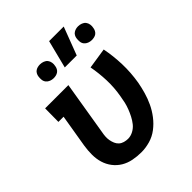

<svg xmlns="http://www.w3.org/2000/svg" viewBox="-211 -886 1022 1022"><g transform="rotate(-45 300.0 -375.0)"><path d="M260 8Q228 8 197.5 2Q167 -4 142 -19Q117 -34 99 -57.5Q81 -81 72.5 -109.5Q64 -138 64 -169.5Q64 -201 69 -233L100 -419H61L62 -520H237L187 -217Q184 -202 183 -187.5Q182 -173 184.5 -159Q187 -145 192.5 -132Q198 -119 208 -110Q218 -101 232 -97Q246 -93 260 -93Q280 -93 299.5 -103.5Q319 -114 332 -130.5Q345 -147 354.5 -165.5Q364 -184 371.5 -203.5Q379 -223 383.5 -242.5Q388 -262 391 -282Q401 -338 399 -394Q397 -450 387 -503L504 -521Q516 -460 518 -396Q520 -332 509 -266Q503 -234 494 -202.5Q485 -171 470.5 -140Q456 -109 434.5 -81Q413 -53 385.5 -32Q358 -11 325 -1.5Q292 8 260 8ZM495 -601Q483 -601 471.5 -605.5Q460 -610 452.5 -619Q445 -628 443.5 -640.5Q442 -653 444 -666Q445 -674 449.5 -682.5Q454 -691 462 -696Q470 -701 478 -703Q486 -705 495 -705Q507 -705 519 -700.5Q531 -696 538 -687Q545 -678 547 -665.5Q549 -653 546 -640Q545 -632 540.5 -623.5Q536 -615 529 -610Q522 -605 513 -603Q504 -601 495 -601ZM208 -601Q196 -601 184.5 -605.5Q173 -610 165.5 -619Q158 -628 156.5 -640.5Q155 -653 157 -666Q158 -674 162.5 -682.5Q167 -691 174.5 -696Q182 -701 190.5 -703Q199 -705 208 -705Q220 -705 232 -700.5Q244 -696 251 -687Q258 -678 260 -665.5Q262 -653 259 -640Q258 -632 253.5 -623.5Q249 -615 241.5 -610Q234 -605 225.5 -603Q217 -601 208 -601ZM290 -600 330 -758H440L380 -600Z"/></g></svg>

Font: Iosevka HT Extended
Style: Bold Italic
Weight: 700
Width: 7
Italic angle: -9°
Monospace: yes
Designer: Belleve Invis
Foundry: Belleve Invis
Version: Version 32.3.0; ttfautohint (v1.8.4)